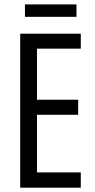

<svg xmlns="http://www.w3.org/2000/svg" viewBox="-20 -870 439 890"><path d="M354.5 0H73.7V-713.9H354.5V-644.5H151.4V-407.7H342.3V-337.9H151.4V-70.8H354.5ZM334.5 -849.6V-792H95.7V-849.6Z"/></svg>

Font: Open Sans Condensed
Style: Regular
Weight: 400
Width: 3
Designer: Monotype Design Team
Foundry: Monotype Imaging Inc.
Version: Version 3.000